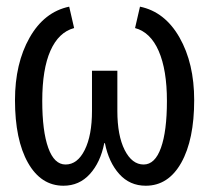

<svg xmlns="http://www.w3.org/2000/svg" viewBox="-20 -559 640 588"><path d="M339.4 -219.2Q339.4 -144 361.8 -99.6Q384.3 -55.2 419.9 -55.2Q454.6 -55.2 472.9 -106.2Q491.2 -157.2 491.2 -250Q491.2 -344.7 466.1 -402.6Q440.9 -460.4 393.6 -473.1L408.7 -538.6Q484.9 -522.9 529.8 -444.1Q574.7 -365.2 574.7 -252.4Q574.7 -131.3 535.2 -60.8Q495.6 9.8 426.3 9.8Q377.4 9.8 345.2 -26.1Q313 -62 301.3 -120.6H299.3Q287.6 -61.5 255.1 -25.9Q222.7 9.8 174.3 9.8Q105.5 9.8 65.7 -60.5Q25.9 -130.9 25.9 -252.4Q25.9 -364.7 70.6 -443.6Q115.2 -522.5 191.9 -538.6L207 -473.1Q159.7 -460.4 134.5 -403.8Q109.4 -347.2 109.4 -250Q109.4 -157.7 127.7 -106.4Q146 -55.2 180.7 -55.2Q217.3 -55.2 239.5 -99.9Q261.7 -144.5 261.7 -219.2V-342.3H339.4Z"/></svg>

Font: Liberation Mono
Style: Regular
Weight: 400
Monospace: yes
Designer: Steve Matteson
Foundry: Ascender Corporation
Version: Version 2.1.5